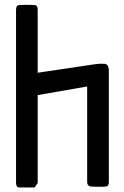

<svg xmlns="http://www.w3.org/2000/svg" viewBox="-20 -806 525 813"><path d="M440.9 -502.9V-36.1Q440.9 -17.6 429.9 -16.4Q418.9 -15.1 400.4 -15.1Q381.8 -15.1 365.5 -16.4Q349.1 -17.6 349.1 -36.1V-439.9Q244.6 -421.9 139.6 -403.3V-30.8L126.5 -12.2H94.2H62Q48.3 -12.2 47.9 -30.8V-765.1Q47.9 -783.7 61.8 -784.7Q75.7 -785.6 94.2 -785.6Q112.8 -785.6 126.2 -784.7Q139.6 -783.7 139.6 -765.1V-498L383.3 -534.2Q404.3 -537.1 422.9 -535.9Q441.4 -534.7 440.9 -502.9Z"/></svg>

Font: Tonyukuk
Style: Regular
Weight: 400
Designer: facebook.com/biligbitig
Foundry: facebook.com/biligbitig
Version: Version 1.0